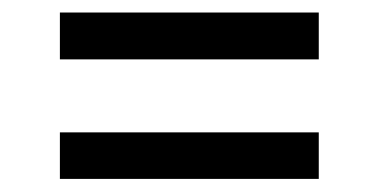

<svg xmlns="http://www.w3.org/2000/svg" viewBox="-20 -403 589 302"><path d="M481.4 -121.6V-194.8H74.2V-121.6ZM481.4 -309.6V-383.3H74.2V-309.6Z"/></svg>

Font: Vazirmatn NL
Style: Regular
Weight: 400
Designer: Saber Rastikerdar
Foundry: Saber Rastikerdar
Version: Version 33.003